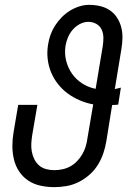

<svg xmlns="http://www.w3.org/2000/svg" viewBox="-20 -763 540 791"><path d="M204 8Q175 8 147 2Q119 -4 96.5 -19Q74 -34 59 -56.5Q44 -79 37.5 -106Q31 -133 31 -161.5Q31 -190 36 -219L55 -331H134L113 -208Q110 -190 109 -172.5Q108 -155 111 -138.5Q114 -122 121.5 -107Q129 -92 141 -81.5Q153 -71 169.5 -66.5Q186 -62 204 -62Q220 -62 237 -65.5Q254 -69 269.5 -77.5Q285 -86 297.5 -99Q310 -112 319 -127.5Q328 -143 333 -159.5Q338 -176 340 -192L364 -333Q336 -338 309 -349.5Q282 -361 259.5 -377.5Q237 -394 219.5 -416Q202 -438 191 -464Q180 -490 176.5 -519.5Q173 -549 178 -579Q181 -599 188 -619Q195 -639 206.5 -657Q218 -675 233.5 -691Q249 -707 267.5 -718.5Q286 -730 306.5 -736.5Q327 -743 347 -743Q370 -743 392 -738Q414 -733 432 -721Q450 -709 462 -690.5Q474 -672 479.5 -650.5Q485 -629 484.5 -606Q484 -583 480 -560L453 -396Q460 -398 466 -399Q472 -400 478 -402L467 -332Q461 -332 454.5 -331Q448 -330 442 -330L418 -181Q414 -156 405.5 -131Q397 -106 383 -83.5Q369 -61 348.5 -43Q328 -25 304 -13Q280 -1 254 3.5Q228 8 204 8ZM374 -397 403 -571Q406 -589 406 -607Q406 -625 399 -640.5Q392 -656 377 -664.5Q362 -673 344 -673Q326 -673 309 -664Q292 -655 279.5 -640.5Q267 -626 260 -609Q253 -592 250 -575Q245 -543 252.5 -513Q260 -483 277 -459Q294 -435 319 -419Q344 -403 374 -397Z"/></svg>

Font: Iosevka Oblique
Style: Regular
Weight: 400
Italic angle: -9°
Monospace: yes
Designer: Belleve Invis
Foundry: Belleve Invis
Version: Version 32.5.0; ttfautohint (v1.8.4)